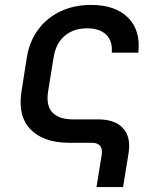

<svg xmlns="http://www.w3.org/2000/svg" viewBox="-20 -580 640 780"><path d="M372 180 393 50Q401 0 352 0H261Q158 0 105 -53.5Q52 -107 67 -206L89 -347Q100 -413 135.5 -460.5Q171 -508 226 -534Q281 -560 350 -560Q449 -560 500.5 -508Q552 -456 542 -366H434Q438 -413 411.5 -439Q385 -465 334 -465Q279 -465 243 -434.5Q207 -404 198 -348L175 -206Q167 -149 194 -122Q221 -95 276 -95H378Q448 -95 480.5 -58.5Q513 -22 502 44L480 180Z"/></svg>

Font: NKDuy Mono SemiBold
Style: Italic
Weight: 600
Italic angle: -9°
Monospace: yes
Designer: NKDuy
Foundry: NKDuy
Version: Version 2.251; ttfautohint (v1.8.4.7-5d5b)